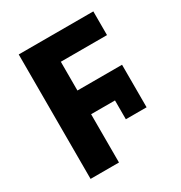

<svg xmlns="http://www.w3.org/2000/svg" viewBox="-168 -834 899 954"><g transform="rotate(-30 281.5 -357.0)"><path d="M76 0H239V-277H376V-169H495V-413H239V-578H504V-714H76Z"/></g></svg>

Font: Noto Sans Mono SemiCondensed ExtraBold
Style: Regular
Weight: 800
Width: 4
Designer: Monotype Design Team
Foundry: Monotype Imaging Inc.
Version: Version 2.014